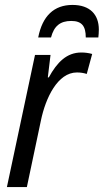

<svg xmlns="http://www.w3.org/2000/svg" viewBox="-20 -759 421 779"><path d="M135 -607H187C199 -653 224 -674 269 -674C312 -674 328 -653 328 -607H379C380 -617 381 -627 381 -639C381 -700 345 -739 274 -739C199 -739 152 -694 135 -607ZM8 0H89L146 -270C165 -362 214 -465 292 -465C307 -465 319 -463 332 -459L354 -540C340 -544 325 -546 310 -546C251 -546 212 -507 178 -445H174L185 -536H122Z"/></svg>

Font: Noto Sans Condensed
Style: Italic
Weight: 400
Width: 3
Italic angle: -12°
Designer: Monotype Design Team
Foundry: Monotype Imaging Inc.
Version: Version 2.013